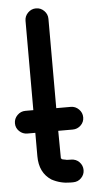

<svg xmlns="http://www.w3.org/2000/svg" viewBox="-75 -777 400 818"><g transform="rotate(-5 125.0 -368.0)"><path d="M160 -216Q161 -101 161 -98H162L164 -96H163Q166 -93 168 -93L167 -94Q171 -92 180 -91Q182 -89 203.5 -89Q225 -89 239 -74.5Q253 -60 253 -40Q253 -21 239 -6.5Q225 8 204 8H193Q150 8 113 -12Q62 -45 62 -116V-216H28Q8 -216 -6.5 -230Q-21 -244 -21 -264Q-21 -284 -6.5 -298.5Q8 -313 28 -313H62V-695Q62 -715 76.5 -729.5Q91 -744 111 -744Q131 -744 145.5 -729.5Q160 -715 160 -695V-313H222Q242 -313 256.5 -298.5Q271 -284 271 -264Q271 -244 256.5 -230Q242 -216 222 -216Z"/></g></svg>

Font: Bad Comic
Style: Regular
Weight: 400
Designer: GGBotNet
Foundry: f0n7
Version: 0.9